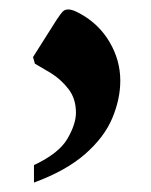

<svg xmlns="http://www.w3.org/2000/svg" viewBox="-20 -169 320 407"><path d="M52 218V181Q105 156 123 125Q141 94 141 70Q141 40 125 19.5Q109 -1 88 -14L54 -34L50 -48L100 -127Q108 -139 112.5 -144Q117 -149 125 -149Q134 -149 150 -140Q190 -118 212.5 -79.5Q235 -41 235 2Q235 41 218 81.5Q201 122 160.5 157.5Q120 193 52 218Z"/></svg>

Font: Spectral ExtraBold
Style: Regular
Weight: 800
Designer: Jean-Baptiste Levee
Foundry: Production Type
Version: Version 2.001